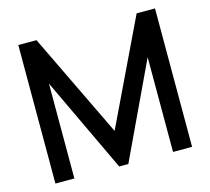

<svg xmlns="http://www.w3.org/2000/svg" viewBox="-103 -842 1056 964"><g transform="rotate(-15 425.0 -360.0)"><path d="M70 0V-720H164.5L425.5 -178.5L685 -720H780.5V-0.5H681.5V-493L449 0H401.5L168.5 -493V0Z"/></g></svg>

Font: Manrope ExtraLight SemiBold
Style: Regular
Weight: 600
Version: Version 4.504